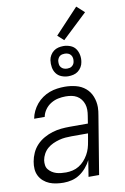

<svg xmlns="http://www.w3.org/2000/svg" viewBox="-104 -1024 708 1091"><g transform="rotate(-10 250.0 -478.5)"><path d="M173 8Q152 8 131 5Q110 2 91.5 -5.5Q73 -13 57.5 -26.5Q42 -40 33 -58Q24 -76 22.5 -97Q21 -118 25 -140Q29 -164 40 -188.5Q51 -213 69.5 -232.5Q88 -252 112 -265.5Q136 -279 161 -286.5Q186 -294 211 -296.5Q236 -299 261 -299H366L373 -343Q376 -360 376 -377Q376 -394 371 -409.5Q366 -425 356 -438Q346 -451 332 -459Q318 -467 301.5 -470Q285 -473 268 -473Q246 -473 224.5 -468.5Q203 -464 183 -452Q163 -440 149 -420.5Q135 -401 131 -379H70Q74 -401 84 -422Q94 -443 109 -461Q124 -479 143.5 -492.5Q163 -506 184.5 -514Q206 -522 228.5 -525Q251 -528 272 -528Q305 -528 336.5 -520Q368 -512 391.5 -492Q415 -472 426.5 -442.5Q438 -413 438 -381Q438 -369 436.5 -357.5Q435 -346 433 -334L378 0H317L332 -94Q321 -72 304 -52Q287 -32 266 -18Q245 -4 221 2Q197 8 173 8ZM196 -47Q215 -47 234.5 -51.5Q254 -56 271 -66.5Q288 -77 301.5 -92Q315 -107 325 -124.5Q335 -142 340.5 -160.5Q346 -179 349 -198L357 -244H262Q244 -244 226 -242.5Q208 -241 189.5 -236Q171 -231 153.5 -223Q136 -215 121.5 -202.5Q107 -190 97.5 -172.5Q88 -155 85 -137Q83 -123 85 -108.5Q87 -94 95.5 -83.5Q104 -73 115.5 -65.5Q127 -58 140 -54Q153 -50 167.5 -48.5Q182 -47 196 -47ZM304 -583Q284 -583 265 -590.5Q246 -598 234.5 -613.5Q223 -629 219.5 -649.5Q216 -670 219 -691Q221 -705 229 -718.5Q237 -732 249 -741Q261 -750 275.5 -753.5Q290 -757 305 -757Q325 -757 344.5 -749.5Q364 -742 375 -726.5Q386 -711 390 -690.5Q394 -670 390 -649Q388 -635 380 -621.5Q372 -608 360 -599Q348 -590 333.5 -586.5Q319 -583 304 -583ZM305 -627Q312 -627 319 -628.5Q326 -630 332 -634.5Q338 -639 342 -645.5Q346 -652 347 -660Q349 -670 347.5 -680Q346 -690 340 -698Q334 -706 324.5 -709.5Q315 -713 305 -713Q298 -713 290.5 -711.5Q283 -710 277 -705.5Q271 -701 267.5 -694.5Q264 -688 262 -680Q261 -670 262 -660Q263 -650 269.5 -642Q276 -634 285.5 -630.5Q295 -627 305 -627ZM316 -789 281 -821 416 -965 460 -925Z"/></g></svg>

Font: Iosevka Term Curly Lt Obl
Style: Regular
Weight: 300
Italic angle: -9°
Designer: Belleve Invis
Foundry: Belleve Invis
Version: Version 32.3.0